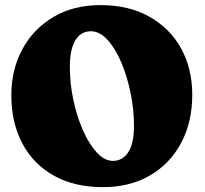

<svg xmlns="http://www.w3.org/2000/svg" viewBox="-20 -736 822 771"><path d="M384 -715.5Q497 -715.5 579.5 -669.2Q662 -623 707 -542Q752 -461 752 -355.5Q752 -246.5 707.8 -162.8Q663.5 -79 582.8 -31.8Q502 15.5 393 15.5Q279 15.5 196.5 -30.5Q114 -76.5 69.8 -159.8Q25.5 -243 25.5 -354.5Q25.5 -456 69.5 -537.8Q113.5 -619.5 194 -667.5Q274.5 -715.5 384 -715.5ZM518 -232.5Q518 -297 504.2 -363.5Q490.5 -430 466.8 -486Q443 -542 411.5 -576.2Q380 -610.5 345 -610.5Q304.5 -610.5 282.5 -574Q260.5 -537.5 260.5 -467.5Q260.5 -401.5 274.5 -335Q288.5 -268.5 313 -213Q337.5 -157.5 368.5 -123.8Q399.5 -90 433.5 -90Q472 -90 495 -124.5Q518 -159 518 -232.5Z"/></svg>

Font: Fraunces 72pt S100 Black
Style: Regular
Weight: 900
Version: Version 1.000; ttfautohint (v1.8.3)